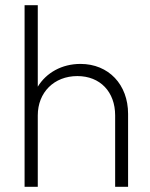

<svg xmlns="http://www.w3.org/2000/svg" viewBox="-20 -722 581 742"><path d="M425 -276V0H475V-282C475 -395 400 -475 291 -475C219 -475 159 -441 126 -387V-702H75V0H126V-276C126 -365 189 -428 279 -428C367 -428 425 -367 425 -276Z"/></svg>

Font: MV Cash ExtraLight
Style: Regular
Weight: 200
Designer: Rodrigo Fuenzalida
Foundry: fragTYPE
Version: Version 1.100;Glyphs 3.1.2 (3151)